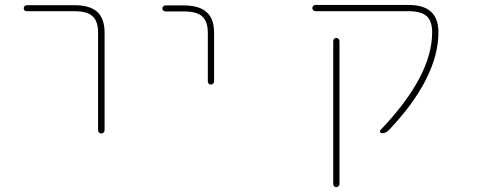

<svg xmlns="http://www.w3.org/2000/svg" viewBox="-20 -565 2040 779"><path d="M377.9 -37.1V-432.6Q377.9 -479.5 355.5 -499Q334 -519.5 282.2 -519.5H87.9Q83 -519.5 79.6 -522.9Q76.2 -526.4 76.2 -531.2Q76.2 -536.1 79.6 -540Q83 -543.9 87.9 -543.9H282.2Q344.7 -543.9 375 -516.6Q404.3 -489.3 404.3 -432.6V-37.1Q404.3 -31.2 400.4 -27.3Q396.5 -23.4 391.1 -23.4Q385.7 -23.4 381.8 -27.3Q377.9 -31.2 377.9 -37.1Z M823.2 -234.4V-431.6Q823.2 -478.5 799.8 -499Q777.3 -518.6 726.6 -518.6H651.4Q646.5 -518.6 642.6 -522Q638.7 -525.4 638.7 -530.8Q638.7 -536.1 642.6 -539.6Q646.5 -543 651.4 -543H726.6Q788.1 -543 818.4 -515.6Q848.6 -489.3 848.6 -431.6V-234.4Q848.6 -229.5 844.7 -225.6Q840.8 -221.7 835.4 -221.7Q830.1 -221.7 826.7 -225.6Q823.2 -229.5 823.2 -234.4Z M1332 181.6V-398.4Q1332 -403.3 1335.4 -407.2Q1338.9 -411.1 1344.2 -411.1Q1349.6 -411.1 1353.5 -407.2Q1357.4 -403.3 1357.4 -398.4V181.6Q1357.4 186.5 1353.5 190.4Q1349.6 194.3 1344.2 194.3Q1338.9 194.3 1335.4 190.4Q1332 186.5 1332 181.6ZM1529.3 -24.4Q1524.4 -24.4 1522.5 -28.8Q1520.5 -33.2 1523.4 -37.1Q1733.4 -256.8 1733.4 -433.6Q1733.4 -479.5 1710.9 -500Q1688.5 -519.5 1637.7 -519.5H1259.8Q1254.9 -519.5 1251 -523.4Q1247.1 -527.3 1247.1 -532.2Q1247.1 -537.1 1251 -541Q1254.9 -544.9 1259.8 -544.9H1637.7Q1699.2 -544.9 1729 -517.1Q1758.8 -489.3 1758.8 -433.6Q1758.8 -338.9 1705.1 -236.3Q1655.3 -139.6 1557.6 -37.1Q1545.9 -24.4 1529.3 -24.4Z"/></svg>

Font: Rounded-X Mgen+ 1mn thin
Style: Regular
Weight: 100
Designer: [Source Han Sans]
Ryoko NISHIZUKA  (kana & ideographs); Paul D. Hunt (Latin, Greek & Cyrillic); Wenlong ZHANG  (bopomofo
Version: Version 1.059.20150602